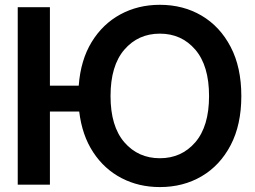

<svg xmlns="http://www.w3.org/2000/svg" viewBox="-20 -757 1044 787"><path d="M635.3 9.8Q548.8 9.8 478.3 -26.9Q407.7 -63.5 362.1 -132.8Q316.4 -202.1 304.7 -299.8H184.6V0H52.7V-727.5H184.6V-405.8H302.7Q310.5 -510.7 355.7 -584.7Q400.9 -658.7 473.4 -698Q545.9 -737.3 635.3 -737.3Q731 -737.3 806.4 -692.9Q881.8 -648.4 925.5 -564.7Q969.2 -481 969.2 -363.3Q969.2 -245.6 925.5 -162.1Q881.8 -78.6 806.4 -34.4Q731 9.8 635.3 9.8ZM635.3 -108.4Q724.1 -108.4 780.5 -173.8Q836.9 -239.3 836.9 -363.3Q836.9 -487.8 780.5 -553.5Q724.1 -619.1 635.3 -619.1Q546.4 -619.1 489.7 -553.5Q433.1 -487.8 433.1 -363.3Q433.1 -239.3 489.7 -173.8Q546.4 -108.4 635.3 -108.4Z"/></svg>

Font: Inter Tight SemiBold
Style: Regular
Weight: 600
Designer: Rasmus Andersson
Foundry: rsms
Version: Version 3.004; ttfautohint (v1.8.4.7-5d5b)